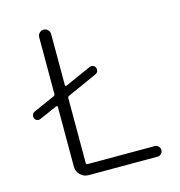

<svg xmlns="http://www.w3.org/2000/svg" viewBox="-108 -850 864 924"><g transform="rotate(-15 324.0 -388.0)"><path d="M360.4 -523.4Q369.1 -526.4 377.4 -522.9Q385.7 -519.5 388.7 -511.7Q392.6 -502 389.2 -493.7Q385.7 -485.4 377 -481.4L228.5 -415Q221.7 -412.1 221.7 -404.3V-82Q221.7 -74.2 228.5 -74.2H563.5Q574.2 -74.2 582 -66.4Q589.8 -58.6 589.8 -47.9Q589.8 -37.1 582 -29.3Q574.2 -21.5 563.5 -21.5H219.7Q196.3 -21.5 179.2 -38.6Q162.1 -55.7 162.1 -79.1V-377Q162.1 -379.9 160.2 -381.3Q158.2 -382.8 155.3 -381.8L66.4 -342.8Q57.6 -338.9 48.8 -342.3Q40 -345.7 37.1 -354.5Q35.2 -358.4 35.2 -363.3Q35.2 -368.2 37.1 -372.1Q41 -380.9 49.8 -384.8L155.3 -431.6Q162.1 -434.6 162.1 -441.4V-724.6Q162.1 -736.3 170.9 -745.1Q179.7 -753.9 191.9 -753.9Q204.1 -753.9 212.9 -745.1Q221.7 -736.3 221.7 -724.6V-468.8Q221.7 -466.8 223.6 -465.3Q225.6 -463.9 228.5 -464.8Z"/></g></svg>

Font: Gen Jyuu Gothic P Light
Style: Regular
Weight: 200
Designer: [Source Han Sans]
Ryoko NISHIZUKA  (kana & ideographs); Paul D. Hunt (Latin, Greek & Cyrillic); Wenlong ZHANG  (bopomofo
Version: Version 1.002.20150607